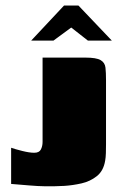

<svg xmlns="http://www.w3.org/2000/svg" viewBox="-20 -667 436 690"><path d="M361 -148Q361 -132 360.5 -116.5Q360 -101 358 -90Q352 -53 328 -34Q304 -15 273 -8Q242 -1 212 1Q173 3 144 2.5Q115 2 86.5 -0.5Q58 -3 20 -6V-136Q34 -131 60 -124.5Q86 -118 103 -118Q121 -118 127 -130Q133 -142 133 -157V-460H287Q326 -460 341.5 -451Q357 -442 359 -424Q361 -406 361 -379ZM92 -521 210 -647H262L382 -521H296L236 -568L172 -521Z"/></svg>

Font: Genos Thin Black
Style: Regular
Weight: 900
Version: Version 1.010